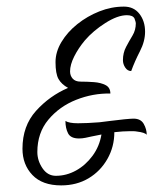

<svg xmlns="http://www.w3.org/2000/svg" viewBox="-20 -558 471 581"><path d="M165 3Q108 3 78 -28.5Q48 -60 48 -108Q48 -177 89 -222.5Q130 -268 186 -292Q166 -303 157 -319Q148 -335 148 -370Q148 -401 166 -431Q184 -461 214 -485Q244 -509 280.5 -523.5Q317 -538 355 -538Q385 -538 402 -516Q419 -494 419 -462Q419 -433 403.5 -403Q388 -373 377 -343Q366 -343 359 -353.5Q352 -364 352 -376Q352 -398 361.5 -416Q371 -434 381 -450.5Q391 -467 391 -488Q391 -491 387 -502Q382 -512 364 -512Q336 -512 299 -488.5Q262 -465 237 -436Q217 -412 204.5 -387Q192 -362 192 -342Q192 -329 200 -320Q208 -311 224 -311Q243 -311 264 -309.5Q285 -308 299.5 -300.5Q314 -293 314 -275Q261 -276 210.5 -256Q160 -236 126.5 -196Q93 -156 93 -98Q93 -72 108.5 -49Q124 -26 149 -26Q181 -26 210 -42Q239 -58 260 -86.5Q281 -115 287 -151L257 -145Q248 -143 238.5 -141Q229 -139 219 -139Q194 -139 186 -154.5Q178 -170 178 -192Q189 -185 216 -185Q243 -185 281 -188Q291 -189 313 -192Q335 -195 356 -197Q377 -199 384 -199Q406 -199 415 -183Q424 -167 424 -150Q419 -157 394 -160Q389 -161 383.5 -161Q378 -161 372 -161Q353 -161 326 -158Q326 -114 305 -77Q284 -40 248 -18.5Q212 3 165 3Z"/></svg>

Font: Birthstone Bounce
Style: Regular
Weight: 400
Designer: Robert E. Leuschke
Foundry: Rob Leuschke
Version: Version 1.010; ttfautohint (v1.8.3)